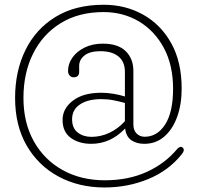

<svg xmlns="http://www.w3.org/2000/svg" viewBox="-20 -694 858 827"><path d="M603 -105Q657.5 -105 691.5 -158Q725.5 -211 725.5 -312Q725.5 -413.5 685.8 -487.5Q646 -561.5 578.2 -601.8Q510.5 -642 426 -642Q319 -642 241.8 -594.5Q164.5 -547 122.8 -463.5Q81 -380 81 -272Q81 -165.5 125.5 -85.8Q170 -6 249.2 38.2Q328.5 82.5 431.5 82.5Q533 82.5 612 46.5Q691 10.5 742.5 -51.5Q748 -58.5 755.2 -60.8Q762.5 -63 767.5 -57.5Q777.5 -47.5 763.5 -30.5Q707.5 40.5 619.2 77Q531 113.5 430 113.5Q320 113.5 232.8 66.8Q145.5 20 95.2 -66.5Q45 -153 45 -272Q45 -387.5 89.5 -478.2Q134 -569 219.2 -621.2Q304.5 -673.5 426.5 -673.5Q520.5 -673.5 596.8 -630.8Q673 -588 717.8 -507.5Q762.5 -427 762.5 -312.5Q762.5 -244 742.8 -190Q723 -136 687 -105.2Q651 -74.5 601.5 -74.5Q568 -74.5 545.5 -90.2Q523 -106 519 -140.5Q456 -74.5 373 -74.5Q320 -74.5 284.8 -100.2Q249.5 -126 249.5 -177.5Q249.5 -226.5 294 -260.5Q338.5 -294.5 416 -294.5Q441.5 -294.5 468.5 -290Q495.5 -285.5 518 -278.5V-384Q518 -428 490.2 -450.8Q462.5 -473.5 413 -473.5Q366.5 -473.5 343.8 -455Q321 -436.5 321 -410.5V-384Q321 -361 296.5 -361Q286.5 -361 279.8 -369Q273 -377 273 -388.5Q273 -419 291.8 -445.8Q310.5 -472.5 344.5 -489.2Q378.5 -506 423 -506Q488.5 -506 521.5 -473.5Q554.5 -441 554.5 -388.5V-158Q554.5 -132.5 568.5 -118.8Q582.5 -105 603 -105ZM290.5 -180.5Q290.5 -142 314.8 -123.2Q339 -104.5 374 -104.5Q413.5 -104.5 450.8 -121.8Q488 -139 518 -172V-250.5Q495 -257 469.8 -262Q444.5 -267 416 -267Q358.5 -267 324.5 -244.2Q290.5 -221.5 290.5 -180.5Z"/></svg>

Font: Fraunces 9pt SuperSoft Thin
Style: Regular
Weight: 100
Version: Version 1.000;[b76b70a41]